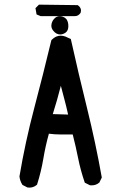

<svg xmlns="http://www.w3.org/2000/svg" viewBox="-20 -811 540 838"><path d="M245.1 -655.3Q254.9 -655.3 265.6 -651.4Q266.1 -651.4 289.1 -640.6Q322.8 -488.8 359.9 -339.1Q397 -189.5 424.3 -36.1L413.6 -14.2L412.6 -13.7Q399.4 -2 379.9 -2Q377 -2 372.6 -2.4L350.1 -13.7Q331.5 -67.9 321 -120.6Q310.5 -173.3 297.4 -224.1H244.6Q218.8 -224.1 193.4 -227.5Q178.7 -175.3 169.2 -118.7Q159.7 -62 141.6 -4.9Q132.3 2.9 124 5.4Q115.7 7.8 110.1 7.8Q104.5 7.8 100.1 7.3L78.1 -3.9Q66.9 -21.5 64.9 -41Q90.3 -191.4 129.4 -339.1Q168.5 -486.8 204.1 -635.3Q205.6 -637.2 206.1 -637.7Q223.6 -655.3 245.1 -655.3ZM210.4 -313 277.3 -311Q268.6 -350.1 260.3 -380.4Q252 -410.6 245.6 -436.5Q229.5 -373.5 210.4 -313ZM204.1 -698.7Q204.1 -703.1 205.1 -707.5Q209 -723.6 221.7 -733.9Q230 -740.2 240.7 -740.2Q247.6 -740.2 253.2 -738.3Q258.8 -736.3 261.7 -734.4Q264.6 -732.4 267.6 -729.7Q270.5 -727.1 272.5 -723.1Q278.3 -712.9 278.3 -696.8Q278.3 -677.7 266.6 -668.9Q254.9 -660.6 242.7 -660.6Q226.1 -660.6 213.4 -675.8Q204.1 -686.5 204.1 -698.7ZM152.3 -790.5H168L319.3 -788.6Q323.2 -785.6 325.2 -783.7Q333.5 -775.4 333.5 -764.6Q333.5 -760.7 332 -755.4Q322.3 -740.7 307.6 -740.7H157.2L139.6 -748L134.8 -775.4L149.9 -790.5Z"/></svg>

Font: Bakudai
Style: Medium
Weight: 500
Version: Version 1.48